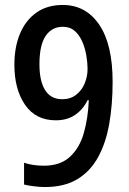

<svg xmlns="http://www.w3.org/2000/svg" viewBox="-20 -744 520 774"><path d="M434 -414Q434 -323 420.5 -245.5Q407 -168 375.5 -110.5Q344 -53 291.5 -21.5Q239 10 161 10Q141 10 117 7Q93 4 77 0V-88Q112 -76 157 -76Q223 -76 262 -112Q301 -148 318 -208Q335 -268 338 -340H333Q315 -303 283 -281Q251 -259 205 -259Q124 -259 81 -321.5Q38 -384 38 -483Q38 -554 60.5 -608Q83 -662 126.5 -693Q170 -724 233 -724Q326 -724 380 -644.5Q434 -565 434 -414ZM233 -636Q189 -636 164 -599Q139 -562 139 -485Q139 -417 162 -380.5Q185 -344 231 -344Q264 -344 287 -362Q310 -380 321.5 -408Q333 -436 333 -466Q333 -491 328 -520.5Q323 -550 311.5 -576.5Q300 -603 281 -619.5Q262 -636 233 -636Z"/></svg>

Font: Noto Sans Ethiopic Condensed Medium
Style: Regular
Weight: 500
Width: 3
Designer: Monotype Design Team
Foundry: Monotype Imaging Inc.
Version: Version 2.102; ttfautohint (v1.8.4.7-5d5b)